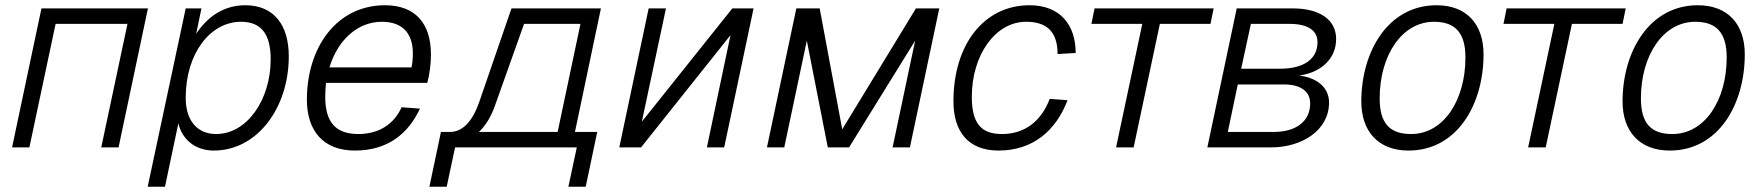

<svg xmlns="http://www.w3.org/2000/svg" viewBox="-20 -562 6711 732"><path d="M26 0H92L192 -471H466L366 0H432L544 -530H138Z M543 150H609L660 -92C673 -34 721 12 795 12C961 12 1081 -151 1081 -347C1081 -466 1025 -542 915 -542C835 -542 772 -500 728 -433L748 -530H688ZM804 -51C734 -51 688 -100 688 -189C688 -359 782 -479 899 -479C975 -479 1012 -433 1012 -336C1012 -182 922 -51 804 -51Z M1333 12C1459 12 1537 -53 1581 -148L1511 -153C1483 -90 1426 -51 1346 -51C1262 -51 1220 -94 1220 -192C1220 -210 1221 -228 1223 -246H1609C1618 -279 1623 -319 1623 -354C1623 -472 1564 -542 1448 -542C1264 -542 1150 -382 1150 -182C1150 -63 1213 12 1333 12ZM1436 -479C1514 -479 1554 -435 1554 -359C1554 -336 1552 -320 1549 -305H1236C1267 -408 1342 -479 1436 -479Z M1617 150H1683L1715 0H2179L2147 150H2213L2257 -59H2172L2271 -530H1930L1806 -170C1780 -97 1742 -59 1696 -59H1661L1654 -25ZM1868 -162 1978 -471H2193L2106 -59H1806C1832 -84 1853 -118 1868 -162Z M2341 0H2424L2765 -428L2675 0H2741L2853 -530H2772L2427 -98L2519 -530H2453Z M2904 0H2970L3056 -407L3136 0H3217L3469 -407L3383 0H3449L3561 -530H3472L3191 -69L3105 -530H3016Z M3787 12C3918 12 4006 -64 4050 -180L3982 -185C3949 -98 3885 -51 3800 -51C3721 -51 3685 -91 3685 -193C3685 -351 3774 -479 3892 -479C3973 -479 4012 -439 4012 -356L4081 -360C4081 -467 4022 -542 3905 -542C3732 -542 3615 -393 3615 -176C3615 -62 3670 12 3787 12Z M4235 0H4302L4402 -471H4595L4607 -530H4153L4141 -471H4335Z M4583 0H4825C4945 0 5047 -66 5047 -171C5047 -226 5005 -265 4933 -274C5016 -285 5074 -338 5074 -413C5074 -486 5013 -530 4908 -530H4695ZM4712 -300 4749 -471H4896C4968 -471 5003 -445 5003 -401C5003 -335 4948 -300 4860 -300ZM4661 -59 4699 -240H4876C4939 -240 4975 -213 4975 -168C4975 -97 4918 -59 4837 -59Z M5350 12C5535 12 5636 -163 5636 -355C5636 -468 5573 -542 5457 -542C5273 -542 5170 -367 5170 -175C5170 -62 5234 12 5350 12ZM5360 -51C5279 -51 5240 -91 5240 -187C5240 -351 5325 -479 5447 -479C5528 -479 5567 -437 5567 -343C5567 -179 5483 -51 5360 -51Z M5806 0H5873L5973 -471H6166L6178 -530H5724L5712 -471H5906Z M6346 12C6531 12 6632 -163 6632 -355C6632 -468 6569 -542 6453 -542C6269 -542 6166 -367 6166 -175C6166 -62 6230 12 6346 12ZM6356 -51C6275 -51 6236 -91 6236 -187C6236 -351 6321 -479 6443 -479C6524 -479 6563 -437 6563 -343C6563 -179 6479 -51 6356 -51Z"/></svg>

Font: Geist Light
Style: Italic
Weight: 300
Italic angle: -12°
Designer: Basement.studio, Andrés Briganti, Mateo Zaragoza
Foundry: Basement.studio, Vercel, Andrés Briganti, Guido Ferreyra, Mateo Zaragoza
Version: Version 1.500